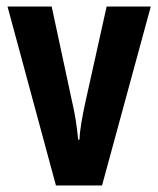

<svg xmlns="http://www.w3.org/2000/svg" viewBox="-20 -567 484 587"><path d="M151 0H292L441 -547H306L240 -250C231 -207 224 -170 223 -140H219C215 -182 209 -220 200 -258L138 -547H3Z"/></svg>

Font: Noto Sans Ethiopic ExtraCondensed
Style: Bold
Weight: 700
Width: 2
Designer: Monotype Design Team
Foundry: Monotype Imaging Inc.
Version: Version 2.102